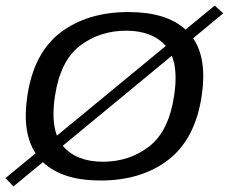

<svg xmlns="http://www.w3.org/2000/svg" viewBox="-62 -639 817 685"><path d="M-42.5 -3.5 65 -92Q16 -166.5 35.5 -296.5Q58.5 -450.5 154.2 -523.2Q250 -596 396.5 -596Q531.5 -596 600 -533.5L704 -619L734.5 -591.5L627 -502.5Q677.5 -429 657.5 -296.5Q634.5 -143 538.8 -69Q443 5 296.5 5Q160 5 91 -60.5L-14 26ZM305.5 -62Q399.5 -62 469.8 -116.2Q540 -170.5 559 -296Q573 -386.5 551 -440L162 -119Q162.5 -118 163.5 -117Q211.5 -62 305.5 -62ZM141 -155 529.5 -475Q481.5 -529.5 388 -529.5Q294 -529.5 223.5 -475.8Q153 -422 134 -296Q121 -208.5 141 -155Z"/></svg>

Font: Anybody ExtraExpanded Regular
Style: Italic
Weight: 400
Width: 8
Italic angle: -10°
Designer: Tyler Finck
Foundry: Etcetera Type Company
Version: Version 1.010; ttfautohint (v1.8.3) -l 8 -r 50 -G 200 -x 14 